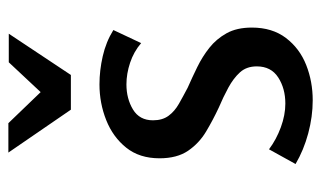

<svg xmlns="http://www.w3.org/2000/svg" viewBox="-178 -594 785 470"><g transform="rotate(-90 215.0 -359.5)"><path d="M243 -509Q277 -509 312 -501Q347 -493 376 -475L344 -407Q323 -425 296 -434Q269 -443 243 -443Q208 -443 181.5 -427Q155 -411 155 -378Q155 -355 166 -340Q177 -325 195.5 -314.5Q214 -304 235 -293Q260 -282 285.5 -269.5Q311 -257 332.5 -240Q354 -223 368 -198Q382 -173 382 -136Q382 -86 356.5 -52.5Q331 -19 290.5 -3Q250 13 204 13Q164 13 123 2Q82 -9 48 -29L84 -94Q108 -76 138 -65Q168 -54 196 -54Q233 -54 260 -71.5Q287 -89 287 -124Q287 -149 272.5 -165Q258 -181 235 -193.5Q212 -206 186 -217Q156 -231 127.5 -248Q99 -265 80.5 -292Q62 -319 62 -362Q62 -411 88 -443.5Q114 -476 155.5 -492.5Q197 -509 243 -509ZM224 -653 297 -731H367L266 -579H181L76 -732H148Z"/></g></svg>

Font: Rosario Medium
Style: Regular
Weight: 500
Version: Version 1.201